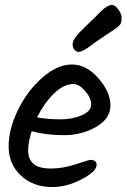

<svg xmlns="http://www.w3.org/2000/svg" viewBox="-20 -772 512 777"><path d="M440 -651Q406 -628 387 -615.5Q368 -603 355 -593Q342 -583 336 -579Q310 -562 299.5 -562Q289 -562 281.5 -570.5Q274 -579 274 -592.5Q274 -606 286 -622Q298 -638 322.5 -661.5Q347 -685 362 -699.5Q377 -714 384.5 -722Q392 -730 402 -738Q420 -752 433 -752Q446 -752 459 -733.5Q472 -715 472 -700.5Q472 -686 469.5 -679Q467 -672 457.5 -664Q448 -656 440 -651ZM108 -241Q94 -197 94 -162.5Q94 -128 115.5 -109Q137 -90 186 -90Q235 -90 287.5 -107.5Q340 -125 345 -125Q371 -125 371 -105Q371 -78 310.5 -46.5Q250 -15 192 -15Q114 -15 64.5 -61.5Q15 -108 15 -179Q15 -250 53 -327.5Q91 -405 151.5 -458Q212 -511 271 -511Q330 -511 378.5 -455Q427 -399 427 -345.5Q427 -292 369 -258.5Q311 -225 238.5 -225Q166 -225 108 -241ZM130 -297Q175 -289 224 -289Q273 -289 311 -305.5Q349 -322 349 -349Q349 -376 324.5 -404Q300 -432 276 -432Q238 -432 198.5 -393.5Q159 -355 130 -297Z"/></svg>

Font: Kalam
Style: Regular
Weight: 400
Designer: Lipi Raval (Devanagari and Latin), Jonny Pinhorn (Latin)
Foundry: Indian Type Foundry
Version: Version 2.001;PS 1.0;hotconv 1.0.79;makeotf.lib2.5.61930; tt